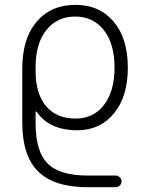

<svg xmlns="http://www.w3.org/2000/svg" viewBox="-20 -576 598 803"><path d="M293.9 -506.8Q218.8 -506.8 173.8 -450.2Q128.9 -393.6 128.9 -295.9V-278.3Q128.9 -183.6 172.9 -131.8Q216.8 -80.1 295.9 -80.1Q371.1 -80.1 415 -137.2Q459 -194.3 459 -293.5Q459 -392.6 414.6 -449.7Q370.1 -506.8 293.9 -506.8ZM132.8 -109.4Q131.8 -110.4 130.4 -109.9Q128.9 -109.4 128.9 -107.4V-60.5Q128.9 57.6 179.2 107.9Q229.5 158.2 346.7 158.2H463.9Q473.6 158.2 481 165.5Q488.3 172.9 488.3 182.6Q488.3 192.4 481 199.7Q473.6 207 463.9 207H346.7Q207 207 140.1 141.6Q73.2 76.2 73.2 -62.5V-290Q73.2 -415 133.3 -485.4Q193.4 -555.7 295.9 -555.7Q395.5 -555.7 455.1 -485.8Q514.6 -416 514.6 -293Q514.6 -171.9 456.5 -101.6Q398.4 -31.2 303.7 -31.2Q185.5 -31.2 132.8 -109.4Z"/></svg>

Font: Gen Jyuu Gothic P Light
Style: Regular
Weight: 200
Designer: [Source Han Sans]
Ryoko NISHIZUKA  (kana & ideographs); Paul D. Hunt (Latin, Greek & Cyrillic); Wenlong ZHANG  (bopomofo
Version: Version 1.002.20150607